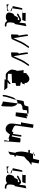

<svg xmlns="http://www.w3.org/2000/svg" viewBox="1177 -1794 639 3033"><g transform="rotate(90 1496.5 -277.5)"><path d="M47 -62C47 -64 149 -68 149 -70C149 -72 155 -101 157 -117C155 -109 149 -96 147 -91C145 -85 125 -76 117 -76H94C77 -76 55 -88 53 -105ZM76 -160C73 -159 92 -157 111 -152L134 -308L152 -310H113C105 -310 78 -160 76 -160ZM110 -141 157 -124C157 -126 158 -128 158 -128C161 -139 134 -147 111 -152ZM152 -310H296L315 -362C315 -362 191 -363 183 -364C186 -361 183 -316 185 -316ZM183 -364ZM157 -124ZM178 -108C173 -73 206 -50 239 -50C244 -50 249 -51 253 -51H267C280 -51 304 -64 312 -72C319 -51 344 -34 373 -34H387C394 -34 400 -39 401 -46C402 -52 396 -59 390 -59H376C359 -59 347 -66 339 -79C333 -87 332 -113 334 -126L341 -176C345 -179 352 -186 353 -194C356 -193 359 -192 359 -191C360 -186 388 -353 394 -374C387 -369 350 -364 349 -360C348 -356 340 -289 337 -260C322 -286 307 -299 267 -284C257 -280 218 -255 209 -252C187 -246 191 -221 214 -228C222 -231 253 -249 259 -252C269 -257 281 -264 295 -264C296 -264 297 -253 297 -241C280 -240 263 -239 253 -238L227 -186H236C197 -186 183 -145 178 -108ZM394 -374C395 -375 395 -375 395 -376C395 -376 394 -376 394 -376Z M524 -383C523 -377 524 -368 526 -360C528 -352 529 -340 531 -324C533 -307 538 -283 543 -254C533 -248 526 -244 527 -240C528 -236 519 -132 527 -132C535 -132 591 -136 596 -144C612 -173 628 -210 639 -235C658 -281 679 -321 699 -351L708 -364C716 -375 725 -388 733 -400C743 -416 720 -425 711 -411C704 -398 697 -388 688 -376L678 -363C664 -343 652 -325 638 -294C616 -248 607 -218 583 -170C580 -195 576 -225 571 -249L568 -264C567 -267 568 -269 567 -272L566 -273C562 -295 558 -320 555 -344C554 -354 548 -374 549 -383V-387C550 -394 546 -400 539 -400C532 -400 525 -394 524 -387ZM568 -274C569 -276 569 -279 568 -281C568 -281 569 -278 568 -274Z M808 -383C807 -377 808 -368 810 -360C812 -352 813 -340 815 -324C817 -307 822 -283 827 -254C817 -248 810 -244 811 -240C812 -236 803 -132 811 -132C819 -132 875 -136 880 -144C896 -173 912 -210 923 -235C942 -281 963 -321 983 -351L992 -364C1000 -375 1009 -388 1017 -400C1027 -416 1004 -425 995 -411C988 -398 981 -388 972 -376L962 -363C948 -343 936 -325 922 -294C900 -248 891 -218 867 -170C864 -195 860 -225 855 -249L852 -264C851 -267 852 -269 851 -272L850 -273C846 -295 842 -320 839 -344C838 -354 832 -374 833 -383V-387C834 -394 830 -400 823 -400C816 -400 809 -394 808 -387ZM852 -274C853 -276 853 -279 852 -281C852 -281 853 -278 852 -274Z M1084 -330C1092 -326 1095 -271 1099 -227C1092 -214 1086 -201 1084 -184L1079 -147C1078 -139 1079 -132 1084 -126C1087 -121 1092 -111 1094 -105C1099 -97 1108 -84 1126 -67C1136 -55 1148 -49 1164 -49H1200C1216 -49 1229 -51 1240 -56C1236 -44 1231 -33 1229 -32C1224 -29 1392 -27 1405 -25L1367 -74C1363 -74 1321 -75 1274 -77C1287 -85 1298 -94 1306 -106C1316 -124 1294 -132 1282 -114C1279 -106 1266 -100 1260 -96C1252 -90 1250 -92 1246 -78C1196 -80 1148 -82 1145 -86C1143 -88 1149 -140 1147 -142C1145 -144 1293 -146 1291 -148C1289 -150 1292 -173 1292 -189C1292 -192 1293 -194 1293 -197L1294 -206C1304 -208 1337 -210 1335 -212C1333 -215 1338 -269 1336 -274C1334 -279 1280 -284 1278 -288C1277 -289 1279 -295 1279 -303C1288 -303 1292 -302 1293 -302C1298 -300 1310 -346 1316 -347H1289L1291 -363C1292 -373 1287 -378 1285 -384C1275 -406 1248 -422 1232 -422H1222C1208 -422 1191 -416 1173 -402C1163 -395 1154 -389 1149 -376L1136 -379L1133 -330ZM1316 -348C1316 -348 1316 -347 1316 -347C1316 -347 1316 -348 1316 -348ZM1405 -25C1406 -25 1405 -24 1404 -24C1404 -24 1405 -25 1405 -25Z M1479 -12C1478 -5 1483 0 1490 0C1496 0 1503 -6 1504 -12L1507 -36C1509 -53 1516 -74 1521 -90C1525 -104 1533 -140 1539 -150C1548 -165 1548 -171 1555 -214C1535 -196 1518 -170 1509 -138C1501 -109 1486 -68 1482 -36ZM1555 -214C1571 -228 1581 -234 1605 -234C1608 -234 1610 -235 1613 -234L1620 -283C1621 -292 1654 -303 1667 -316L1665 -306C1666 -310 1715 -316 1715 -320C1715 -324 1722 -378 1722 -382C1721 -384 1748 -387 1773 -389C1774 -401 1774 -409 1773 -409C1769 -409 1665 -408 1663 -406C1661 -404 1650 -352 1643 -346C1636 -340 1580 -334 1576 -328C1573 -324 1563 -261 1555 -214ZM1613 -234 1583 -4 1631 10C1630 17 1635 22 1642 22C1649 22 1656 17 1657 10L1659 -5L1660 -34C1661 -42 1662 -48 1662 -54C1661 -80 1663 -112 1664 -138C1661 -174 1652 -200 1636 -216L1629 -224C1625 -229 1619 -233 1613 -234ZM1773 -389C1769 -339 1752 -209 1755 -208C1756 -208 1810 -206 1813 -202C1817 -199 1844 -367 1850 -387C1844 -383 1823 -378 1813 -373C1815 -380 1818 -392 1820 -396C1816 -394 1794 -391 1773 -389ZM1820 -396C1820 -397 1821 -397 1821 -396C1821 -396 1821 -396 1820 -396ZM1850 -387C1851 -388 1851 -387 1851 -388C1851 -388 1850 -389 1850 -389Z M1912 -290C1912 -290 1954 -289 1952 -287C1950 -285 1948 -282 1947 -278L1937 -208C1930 -157 1929 -140 1933 -115C1934 -103 1939 -98 1945 -88C1961 -60 2011 -30 2057 -59C2064 -64 2074 -76 2088 -94C2092 -98 2095 -106 2100 -116C2119 -106 2156 -99 2170 -91C2170 -97 2170 -102 2169 -105C2176 -102 2210 -99 2208 -96C2205 -92 2197 -39 2194 -35C2187 -28 2208 -24 2215 -23C2206 -32 2233 -275 2229 -277C2225 -279 2172 -281 2167 -283C2162 -285 2137 -138 2134 -142C2130 -145 2124 -149 2115 -152C2117 -160 2120 -168 2122 -176L2124 -190C2126 -197 2128 -209 2131 -228L2139 -285C2140 -292 2135 -298 2128 -298C2121 -298 2114 -292 2113 -285L2105 -228C2102 -210 2101 -198 2099 -192L2093 -160C2079 -165 2065 -169 2065 -174C2065 -178 2058 -134 2057 -142C2056 -150 1957 -172 1962 -208L2000 -478C2001 -482 1949 -485 1947 -487C1945 -489 1916 -290 1912 -290ZM2170 -91C2171 -83 2172 -77 2175 -84C2176 -86 2175 -89 2170 -91ZM2215 -23C2217 -23 2218 -23 2215 -23Z M2348 -424C2342 -409 2354 -405 2369 -405H2391L2382 -367C2380 -353 2378 -342 2377 -332L2375 -318C2371 -289 2377 -259 2379 -236C2380 -222 2385 -209 2394 -200C2387 -159 2379 -105 2374 -86C2384 -98 2421 -109 2422 -118L2431 -184H2437H2440C2447 -184 2455 -189 2456 -196C2457 -203 2450 -209 2443 -209H2440C2439 -209 2438 -210 2435 -210L2452 -332C2455 -352 2514 -377 2521 -405L2588 -455C2588 -455 2541 -457 2543 -459C2545 -461 2561 -564 2562 -568C2563 -572 2511 -575 2509 -577C2507 -579 2490 -480 2486 -480H2411C2410 -471 2405 -454 2398 -430H2372C2362 -430 2353 -436 2348 -424ZM2380 -480H2386C2385 -483 2385 -496 2380 -480ZM2386 -480ZM2386 -480H2411C2411 -481 2412 -483 2412 -484C2412 -484 2413 -491 2413 -491C2413 -491 2388 -484 2388 -484C2388 -482 2386 -481 2386 -480ZM2413 -491 2440 -498C2441 -505 2436 -511 2429 -511C2422 -511 2415 -505 2414 -498ZM2371 -80C2372 -78 2372 -80 2374 -86C2373 -84 2370 -82 2371 -80Z M2608 -62C2608 -64 2710 -68 2710 -70C2710 -72 2716 -101 2718 -117C2716 -109 2710 -96 2708 -91C2706 -85 2686 -76 2678 -76H2655C2638 -76 2616 -88 2614 -105ZM2637 -160C2634 -159 2653 -157 2672 -152L2695 -308L2713 -310H2674C2666 -310 2639 -160 2637 -160ZM2671 -141 2718 -124C2718 -126 2719 -128 2719 -128C2722 -139 2695 -147 2672 -152ZM2713 -310H2857L2876 -362C2876 -362 2752 -363 2744 -364C2747 -361 2744 -316 2746 -316ZM2744 -364ZM2718 -124ZM2739 -108C2734 -73 2767 -50 2800 -50C2805 -50 2810 -51 2814 -51H2828C2841 -51 2865 -64 2873 -72C2880 -51 2905 -34 2934 -34H2948C2955 -34 2961 -39 2962 -46C2963 -52 2957 -59 2951 -59H2937C2920 -59 2908 -66 2900 -79C2894 -87 2893 -113 2895 -126L2902 -176C2906 -179 2913 -186 2914 -194C2917 -193 2920 -192 2920 -191C2921 -186 2949 -353 2955 -374C2948 -369 2911 -364 2910 -360C2909 -356 2901 -289 2898 -260C2883 -286 2868 -299 2828 -284C2818 -280 2779 -255 2770 -252C2748 -246 2752 -221 2775 -228C2783 -231 2814 -249 2820 -252C2830 -257 2842 -264 2856 -264C2857 -264 2858 -253 2858 -241C2841 -240 2824 -239 2814 -238L2788 -186H2797C2758 -186 2744 -145 2739 -108ZM2955 -374C2956 -375 2956 -375 2956 -376C2956 -376 2955 -376 2955 -376Z"/></g></svg>

Font: FailCity
Style: OBL
Weight: 400
Version: Version 1